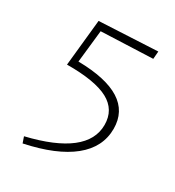

<svg xmlns="http://www.w3.org/2000/svg" viewBox="-153 -565 733 802"><g transform="rotate(30 214.0 -164.0)"><path d="M376 -99Q376 -10 300 51.5Q224 113 77 144L67 115Q335 51 335 -94Q335 -167 271.5 -201Q208 -235 73 -234L96 -458L376 -472L373 -435L125 -425L108 -269Q376 -265 376 -99Z"/></g></svg>

Font: Ysabeau SC Light
Style: Regular
Weight: 300
Designer: Christian Thalmann (Catharsis Fonts)
Version: Version 0.003